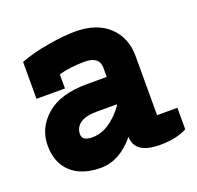

<svg xmlns="http://www.w3.org/2000/svg" viewBox="-98 -614 748 729"><g transform="rotate(-20 276.0 -250.0)"><path d="M251 -307H330V-343Q330 -390 271 -390Q212 -390 166 -377V-320H51V-469Q100 -488 165.5 -499Q231 -510 275 -510Q362 -510 411 -464.5Q460 -419 460 -343V-105H542V-18Q499 5 434 5Q330 5 330 -65Q268 10 192 10Q116 10 73 -29Q30 -68 30 -138.5Q30 -209 86 -258Q142 -307 251 -307ZM201 -110Q270 -110 330 -192V-196H250Q204 -196 182 -180Q160 -164 160 -137Q160 -110 201 -110Z"/></g></svg>

Font: Cherry Swash
Style: Bold
Weight: 700
Designer: Kasatkina Nataliya
Foundry: Nataliya Kasatkina
Version: Version 1.001